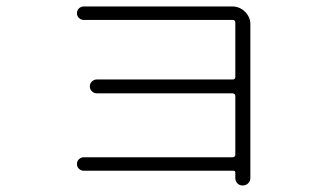

<svg xmlns="http://www.w3.org/2000/svg" viewBox="-20 -565 1040 598"><path d="M704.1 -75.2Q712.9 -75.2 712.9 -84V-265.6Q712.9 -273.4 704.1 -274.4H281.2Q272.5 -274.4 266.1 -280.8Q259.8 -287.1 259.8 -295.9Q259.8 -304.7 266.1 -311Q272.5 -317.4 281.2 -317.4H704.1Q712.9 -317.4 712.9 -325.2V-495.1Q712.9 -502.9 704.1 -502.9H241.2Q232.4 -502.9 226.1 -508.8Q219.7 -514.6 219.7 -523.9Q219.7 -533.2 226.1 -539.1Q232.4 -544.9 241.2 -544.9H703.1Q726.6 -544.9 743.2 -528.3Q759.8 -511.7 759.8 -489.3V-10.7Q759.8 -1 752.9 5.9Q746.1 12.7 735.8 12.7Q725.6 12.7 719.2 5.9Q712.9 -1 712.9 -10.7V-27.3Q712.9 -33.2 707 -33.2H241.2Q232.4 -33.2 226.1 -39.1Q219.7 -44.9 219.7 -54.2Q219.7 -63.5 226.1 -69.3Q232.4 -75.2 241.2 -75.2Z"/></svg>

Font: Rounded-X Mgen+ 2m light
Style: Regular
Weight: 200
Designer: [Source Han Sans]
Ryoko NISHIZUKA  (kana & ideographs); Paul D. Hunt (Latin, Greek & Cyrillic); Wenlong ZHANG  (bopomofo
Version: Version 1.059.20150602